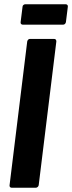

<svg xmlns="http://www.w3.org/2000/svg" viewBox="-20 -883 339 903"><path d="M25 -12 108 -688Q109 -693 112.5 -696.5Q116 -700 121 -700H234Q245 -700 245 -688L162 -12Q161 -7 157 -3.5Q153 0 148 0H35Q30 0 27 -3.5Q24 -7 25 -12ZM77 -779 86 -851Q86 -856 90 -859.5Q94 -863 99 -863H289Q294 -863 297 -859.5Q300 -856 299 -851L290 -779Q289 -774 285.5 -770.5Q282 -767 277 -767H87Q82 -767 79 -770.5Q76 -774 77 -779Z"/></svg>

Font: Barlow Condensed
Style: Bold Italic
Weight: 700
Width: 3
Italic angle: -7°
Designer: Jeremy Tribby
Foundry: Tribby Type
Version: Version 1.408